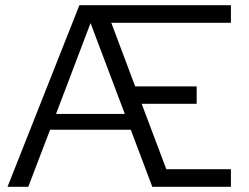

<svg xmlns="http://www.w3.org/2000/svg" viewBox="-20 -720 959 740"><path d="M9 0 286 -700H870V-632H409L501 -387H738V-320H526L621 -68H870V0H567L484 -220H173L89 0ZM196 -281H461L329 -631Z"/></svg>

Font: Red Hat Text
Style: Regular
Weight: 400
Designer: Pentagram / MCKL
Foundry: Pentagram / MCKL
Version: Version 1.005; Red Hat Text